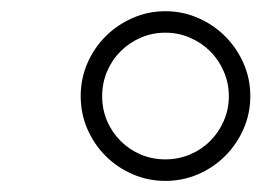

<svg xmlns="http://www.w3.org/2000/svg" viewBox="-20 -756 495 346"><path d="M125.4 -582.7Q125.4 -614 137.4 -641.9Q149.5 -669.7 170.3 -690.5Q191.1 -711.3 218.9 -723.5Q246.8 -735.8 278.1 -735.8Q309.3 -735.8 337.2 -723.5Q365.1 -711.3 385.8 -690.5Q406.6 -669.7 418.9 -641.9Q431.1 -614 431.1 -582.7Q431.1 -551.5 418.9 -523.6Q406.6 -495.7 385.8 -475Q365.1 -454.2 337.2 -442.1Q309.3 -430 278.1 -430Q246.8 -430 218.9 -442.1Q191.1 -454.2 170.3 -475Q149.5 -495.7 137.4 -523.6Q125.4 -551.5 125.4 -582.7ZM278.1 -468.8Q301.5 -468.8 322.4 -477.6Q343.4 -486.5 358.8 -502Q374.3 -517.4 383.3 -538.2Q392.4 -558.9 392.4 -582.7Q392.4 -606.2 383.3 -627.1Q374.3 -648.1 358.8 -663.5Q343.4 -679 322.4 -688Q301.5 -697.1 278.1 -697.1Q254.3 -697.1 233.5 -688Q212.7 -679 197.3 -663.5Q181.8 -648.1 172.9 -627.1Q164.1 -606.2 164.1 -582.7Q164.1 -558.9 172.9 -538.2Q181.8 -517.4 197.3 -502Q212.7 -486.5 233.5 -477.6Q254.3 -468.8 278.1 -468.8Z"/></svg>

Font: Inter P Extra Light
Style: Italic
Weight: 200
Italic angle: 9.39999°
Designer: Rasmus Andersson
Foundry: rsms
Version: Version 3.018;git-588b23468